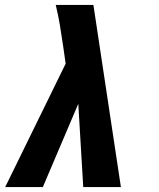

<svg xmlns="http://www.w3.org/2000/svg" viewBox="-20 -755 640 775"><path d="M1 0 245 -498 235 -568Q229 -610 222 -652Q215 -694 205 -735H357L468 0H316L296 -336L153 0Z"/></svg>

Font: Iosevka Slab Heavy Extended
Style: Italic
Weight: 900
Width: 7
Italic angle: -9°
Monospace: yes
Designer: Belleve Invis
Foundry: Belleve Invis
Version: Version 11.1.0; ttfautohint (v1.8.3)